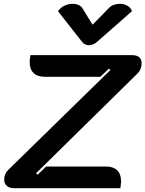

<svg xmlns="http://www.w3.org/2000/svg" viewBox="-20 -990 765 1010"><path d="M2 -45Q2 -75 23 -96L561 -622L553 -629L508 -586H216Q177 -586 156.5 -606Q136 -626 136 -665Q136 -674 140 -700H673Q725 -700 725 -657Q725 -642 719.5 -628Q714 -614 704 -604L170 -79L178 -71L223 -114H538Q576 -114 596.5 -94Q617 -74 617 -35Q617 -26 613 0H54Q30 0 16 -12Q2 -24 2 -45ZM554 -949Q563 -959 578.5 -964.5Q594 -970 610 -970Q632 -970 650 -960Q668 -950 674 -931L493 -772Q471 -752 448 -752Q425 -752 410 -772L285 -931Q298 -950 319 -960Q340 -970 363 -970Q379 -970 392 -964.5Q405 -959 412 -949L467 -860Z"/></svg>

Font: K2D
Style: Bold Italic
Weight: 700
Italic angle: -10°
Designer: Katatrad Aksorn Co.,Ltd.
Foundry: Cadson Demak Co.,Ltd.
Version: Version 1.000; ttfautohint (v1.6)